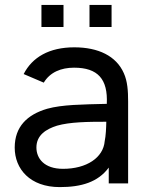

<svg xmlns="http://www.w3.org/2000/svg" viewBox="-20 -748 602 783"><path d="M76.5 -446 158.5 -411C184 -453.5 229 -472 282 -472C379 -472 420.5 -425.5 415.5 -324.5C315.5 -322 234 -321.5 172.5 -304.5C90.5 -280.5 40 -231 40 -146C40 -59 102.5 15 223.5 15C311.5 15 379.5 -5 423.5 -64.5V0H502.5V-334C502.5 -377 500 -416.5 485 -449.5C454 -520 380.5 -555 283 -555C180.5 -555 111.5 -514.5 76.5 -446ZM128.5 -146.5C128.5 -197 168 -221.5 212.5 -235.5C265 -250.5 337 -251.5 413.5 -251.5C413 -225.5 411.5 -193.5 407 -172.5C401.5 -105 333 -59.5 237 -59.5C160 -59.5 128.5 -102 128.5 -146.5ZM149 -638H239V-728H149ZM345 -638H435V-728H345Z"/></svg>

Font: Eudonet Medium
Style: Regular
Weight: 500
Designer: Mikhail Sharanda
Foundry: Mikhail Sharanda
Version: Version 4.503;Glyphs 3.1.2 (3151)